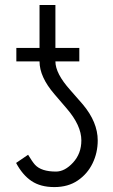

<svg xmlns="http://www.w3.org/2000/svg" viewBox="-20 -760 461 780"><path d="M140.6 -510.7H46.4V-565.4H140.6V-739.7H205.1V-565.4H302.2V-510.7H205.1Q205.1 -461.4 265.6 -394Q265.6 -394 316.4 -335.9Q377 -263.7 377 -189.5Q377 -139.6 356.2 -96.7Q335.4 -53.7 296.1 -26.9Q256.8 0 200.7 0Q144.5 0 107.9 -24.7Q71.3 -49.3 45.4 -98.1L94.2 -131.3Q110.8 -103.5 122.1 -90.8Q147.5 -63 207.5 -63Q243.2 -63 276.9 -99.6Q310.5 -136.2 310.5 -189.5Q310.5 -250.5 250.5 -319.8L200.7 -377.9Q140.6 -447.8 140.6 -510.7Z"/></svg>

Font: News Cycle
Style: Regular
Weight: 500
Version: Version 0.5.2